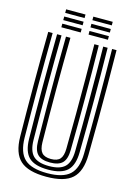

<svg xmlns="http://www.w3.org/2000/svg" viewBox="-140 -1025 780 1106"><g transform="rotate(15 249.5 -471.5)"><path d="M250 9.2Q142 9.2 94.6 -33.8Q47.2 -76.8 46 -175.5Q45 -249.2 44.4 -325.8Q43.8 -402.2 43.8 -480.8Q43.8 -559.2 44.2 -639.2Q44.8 -719.2 46 -800H72.2Q71.5 -725 70.9 -647.2Q70.2 -569.5 70.2 -490.6Q70.2 -411.8 70.8 -332.8Q71.2 -253.8 72.2 -176Q73.5 -88 114.8 -50Q156 -12 250 -12Q343.5 -12 384.5 -50Q425.5 -88 426.8 -176Q427.8 -253.2 428.4 -331.4Q429 -409.5 429 -487.9Q429 -566.2 428.4 -644.5Q427.8 -722.8 426.8 -800H453.2Q454.8 -697 455.2 -592.6Q455.8 -488.2 455.2 -383.6Q454.8 -279 453.2 -175.5Q451.8 -76.8 404.6 -33.8Q357.5 9.2 250 9.2ZM250 -33Q170 -33 135 -66.4Q100 -99.8 98.8 -176.2Q97.8 -255.5 97.1 -333.9Q96.5 -412.2 96.5 -490Q96.5 -567.8 97.1 -645.2Q97.8 -722.8 98.8 -800H125.2Q124.2 -723.2 123.6 -645.8Q123 -568.2 123 -490.1Q123 -412 123.6 -333.6Q124.2 -255.2 125.2 -176.5Q126.2 -111 155.1 -82.6Q184 -54.2 250 -54.2Q315.2 -54.2 344.1 -82.6Q373 -111 373.8 -176.5Q375 -254 375.5 -332Q376 -410 376 -488.2Q376 -566.5 375.5 -644.6Q375 -722.8 373.8 -800H400.2Q401.5 -721.5 402 -643.4Q402.5 -565.2 402.5 -487.2Q402.5 -409.2 402 -331.5Q401.5 -253.8 400.2 -176.2Q399.2 -99.8 364.2 -66.4Q329.2 -33 250 -33ZM250 -75.5Q198.2 -75.5 175.4 -99Q152.5 -122.5 151.8 -177Q150.2 -282.5 149.8 -386.2Q149.2 -490 149.8 -593.4Q150.2 -696.8 151.8 -800H178.2Q177.2 -725 176.6 -647.2Q176 -569.5 176 -490.8Q176 -412 176.6 -333.2Q177.2 -254.5 178.2 -177.2Q178.8 -134.2 195.4 -115.4Q212 -96.5 250 -96.5Q287.8 -96.5 304.1 -115.4Q320.5 -134.2 321 -177.2Q322.5 -281 322.9 -385Q323.2 -489 322.8 -593Q322.2 -697 321 -800H347.2Q348.5 -721.2 349 -643.1Q349.5 -565 349.5 -487.2Q349.5 -409.5 349 -332Q348.5 -254.5 347.2 -177Q346.8 -122.5 324 -99Q301.2 -75.5 250 -75.5ZM274.2 -930.8V-952H389.8V-930.8ZM112 -845V-866.5H227.5V-845ZM112 -887.8V-909.2H227.5V-887.8ZM112 -930.8V-952H227.5V-930.8ZM274.2 -845V-866.5H389.8V-845ZM274.2 -887.8V-909.2H389.8V-887.8Z"/></g></svg>

Font: Big Shoulders Inline Text Thin ExtraBold
Style: Regular
Weight: 800
Version: Version 2.002